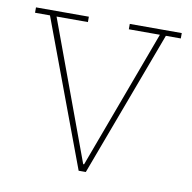

<svg xmlns="http://www.w3.org/2000/svg" viewBox="-63 -569 633 633"><g transform="rotate(10 253.0 -253.0)"><path d="M58 -488H8V-506H185V-488H80L251 -24H254L426 -488H322V-506H496V-488H446L264 0H240Z"/></g></svg>

Font: IBM Plex Serif Thin
Style: Regular
Weight: 100
Designer: Mike Abbink, Paul van der Laan, Pieter van Rosmalen
Foundry: Bold Monday
Version: Version 3.001